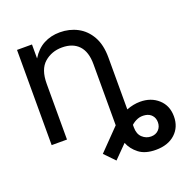

<svg xmlns="http://www.w3.org/2000/svg" viewBox="-129 -649 961 977"><g transform="rotate(-20 351.5 -160.5)"><path d="M552.7 204.1Q495.1 204.1 461.7 178.2Q428.2 152.3 414.1 116.2L344.7 186.5L291 130.9L402.3 16.6V-314.5Q402.3 -381.3 370.4 -415.3Q338.4 -449.2 280.3 -449.2Q224.1 -449.2 184.3 -414.6Q144.5 -379.9 144.5 -301.8V0H61.5V-515.6H142.6V-439.9Q169.4 -483.9 208.3 -504.6Q247.1 -525.4 295.9 -525.4Q348.1 -525.4 391.1 -502.7Q434.1 -480 459.7 -434.6Q485.4 -389.2 485.4 -320.3V-39.1Q522.9 -53.7 559.6 -53.7Q618.2 -53.7 657.2 -18.6Q696.3 16.6 696.3 75.2Q696.3 132.8 657.5 168.5Q618.7 204.1 552.7 204.1ZM485.4 44.4V58.6Q485.4 94.2 505.6 113Q525.9 131.8 552.7 131.8Q578.1 131.8 593.8 115.7Q609.4 99.6 609.4 75.2Q609.4 52.7 596.4 37.8Q583.5 22.9 561.5 19.5Q538.1 16.1 519.3 23.4Q500.5 30.8 485.4 44.4Z"/></g></svg>

Font: Inter Display
Style: Regular
Weight: 400
Designer: Rasmus Andersson
Foundry: rsms
Version: Version 4.001;git-9221beed3